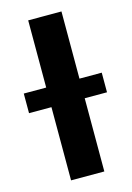

<svg xmlns="http://www.w3.org/2000/svg" viewBox="-155 -785 579 843"><g transform="rotate(-15 135.0 -363.5)"><path d="M211.6 -727.3H60.4V-421.9H-41.5V-332.7H60.4V0H211.6V-332.7H312.9V-421.9H211.6Z"/></g></svg>

Font: Karasuma Gothic
Style: Bold
Weight: 700
Designer: Rasmus Andersson / Ryoko Nishizuka
Foundry: Genbu
Version: Version 1.00